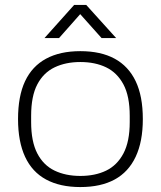

<svg xmlns="http://www.w3.org/2000/svg" viewBox="-20 -745 650 777"><path d="M305 12Q223 12 166.5 -18.5Q110 -49 81.5 -110.5Q53 -172 53 -263Q53 -356 81.5 -416.5Q110 -477 166.5 -507.5Q223 -538 305 -538Q388 -538 444 -507.5Q500 -477 529 -416.5Q558 -356 558 -263Q558 -172 529 -110.5Q500 -49 444 -18.5Q388 12 305 12ZM305 -33Q365 -33 409.5 -54.5Q454 -76 479.5 -124Q505 -172 505 -251V-276Q505 -356 479.5 -403.5Q454 -451 409.5 -472.5Q365 -494 305 -494Q246 -494 201 -472.5Q156 -451 131 -403.5Q106 -356 106 -276V-251Q106 -172 131 -124Q156 -76 201 -54.5Q246 -33 305 -33ZM160 -591 280 -725H329L450 -591H391L291 -703H318L219 -591Z"/></svg>

Font: Archivo SemiExpanded Thin
Style: Regular
Weight: 250
Width: 6
Designer: Hector Gatti
Foundry: Omnibus-Type
Version: Version 2.001